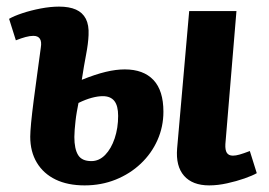

<svg xmlns="http://www.w3.org/2000/svg" viewBox="-20 -546 813 581"><path d="M236 15Q185 15 148.3 -2.7Q111.5 -20.5 91.5 -53.8Q71.5 -87 71.5 -132.5Q71.5 -146 74.2 -175Q77 -204 82 -242.5Q87 -281 92.7 -322.5Q98.5 -364 103.5 -402Q106.5 -420 100.7 -428.7Q95 -437.5 81 -437.5Q70.5 -437.5 57.5 -434Q44.5 -430.5 28 -424L7.5 -489Q22 -497.5 47.5 -506Q73 -514.5 103 -520.3Q133 -526 158.5 -526Q189.5 -526 209.8 -517Q230 -508 239.8 -489Q249.5 -470 248 -440Q247 -414.5 240.5 -380.7Q234 -347 227.5 -304.5Q268.5 -321 299.8 -328.5Q331 -336 357.5 -336Q414 -336 444.3 -304Q474.5 -272 474.5 -208Q474.5 -162.5 456.5 -122Q438.5 -81.5 406 -50.8Q373.5 -20 330 -2.5Q286.5 15 236 15ZM256.5 -58.5Q280 -58.5 298.3 -77.3Q316.5 -96 327 -127.3Q337.5 -158.5 337.5 -195.5Q337.5 -226 326 -240.5Q314.5 -255 291 -255Q276 -255 257.5 -250Q239 -245 217.5 -234.5Q215 -222 212.5 -207.7Q210 -193.5 208.5 -179.7Q207 -166 206 -153.5Q205 -141 205 -131.5Q205 -95.5 216.3 -77Q227.5 -58.5 256.5 -58.5ZM613 15Q562.5 15 537 -14Q511.5 -43 516 -97L552.5 -512.5H695.5L662 -110Q661 -92 666.5 -83.5Q672 -75 685 -75Q693.5 -75 705 -78.3Q716.5 -81.5 736 -89L757 -22Q744 -14.5 719.8 -6Q695.5 2.5 667.3 8.7Q639 15 613 15Z"/></svg>

Font: Literata
Style: Italic
Weight: 400
Italic angle: -2°
Designer: Latin by Veronika Burian and Jose Scaglione. Greek by Irene Vlachou. Cyrillic by Vera Evstafieva
Foundry: TypeTogether
Version: Version 3.103;gftools[0.9.29]